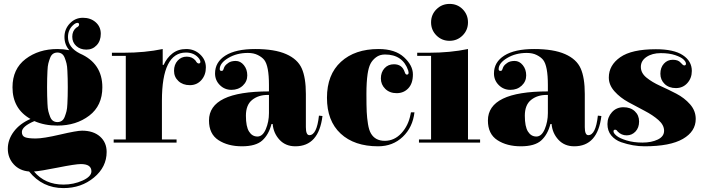

<svg xmlns="http://www.w3.org/2000/svg" viewBox="-20 -739 3612 983"><path d="M44 -292Q44 -386 111 -437Q178 -488 274 -488Q305 -488 335 -482Q310 -510 310 -550Q310 -590 337.5 -619Q365 -648 404.5 -648Q444 -648 470 -625Q496 -602 496 -566Q496 -530 475 -507.5Q454 -485 422.5 -485Q391 -485 370.5 -503.5Q350 -522 350 -551Q350 -580 370 -597Q385 -604 385 -613Q385 -622 376 -622Q370 -622 361 -616Q328 -591 328 -549Q328 -496 389 -465Q504 -415 504 -292Q504 -198 437 -147Q370 -96 274 -96Q208 -96 156 -119Q92 -92 92 -63Q92 -43 108 -36.5Q124 -30 163 -30Q202 -30 287.5 -50Q373 -70 400 -70Q458 -70 492 -40Q526 -10 526 39Q526 116 461 170Q396 224 305 224Q197 224 129 139Q80 135 50 102Q20 69 20 22.5Q20 -24 50.5 -65Q81 -106 136 -130Q44 -182 44 -292ZM251.5 -120.5Q261 -114 274 -114Q287 -114 296.5 -120.5Q306 -127 311.5 -141.5Q317 -156 320.5 -169.5Q324 -183 325 -208Q326 -233 326.5 -248Q327 -263 327 -292Q327 -321 326.5 -336Q326 -351 325 -376Q324 -401 320.5 -414.5Q317 -428 311.5 -442.5Q306 -457 296.5 -463.5Q287 -470 274 -470Q261 -470 251.5 -463.5Q242 -457 236.5 -442.5Q231 -428 227.5 -414.5Q224 -401 223 -376Q222 -351 221.5 -336Q221 -321 221 -292Q221 -263 221.5 -248Q222 -233 223 -208Q224 -183 227.5 -169.5Q231 -156 236.5 -141.5Q242 -127 251.5 -120.5ZM394 101Q366 101 276 119Q186 137 154 139Q210 206 305 206Q357 206 402.5 185.5Q448 165 448 138Q448 101 394 101Z M813 -407H818Q834 -443 863 -465.5Q892 -488 933.5 -488Q975 -488 1004.5 -460.5Q1034 -433 1034 -394Q1034 -355 1011 -329Q988 -303 952 -303Q916 -303 893.5 -324Q871 -345 871 -376.5Q871 -408 889.5 -428.5Q908 -449 936 -449Q964 -449 981 -429Q989 -414 997.5 -414Q1006 -414 1006 -423Q1006 -429 1000 -438Q976 -470 932 -470Q809 -470 809 -224V-25H884V-9H562V-25H624V-453H553V-469H613Q722 -469 813 -488Z M1357 -160V-253Q1353 -253 1350 -253Q1303 -253 1271 -227.5Q1239 -202 1239 -146.5Q1239 -91 1255 -65.5Q1271 -40 1298 -40Q1325 -40 1341 -78Q1357 -116 1357 -160ZM1564 -47Q1602 -47 1613 -147L1631 -145Q1612 10 1492 10Q1442 10 1411 -23.5Q1380 -57 1376 -104H1370Q1356 -50 1323 -20Q1290 10 1218.5 10Q1147 10 1098.5 -21.5Q1050 -53 1050 -122Q1050 -271 1357 -271V-304Q1357 -401 1333 -432Q1322 -446 1300.5 -457Q1279 -468 1249 -468Q1192 -468 1148.5 -442Q1105 -416 1105 -385Q1105 -376 1114 -376Q1120 -376 1122 -379.5Q1124 -383 1125 -386.5Q1126 -390 1127 -392.5Q1128 -395 1131.5 -401Q1135 -407 1149 -417Q1163 -427 1187 -427Q1211 -427 1228.5 -405.5Q1246 -384 1246 -353Q1246 -322 1223 -300.5Q1200 -279 1165 -279Q1130 -279 1105.5 -303.5Q1081 -328 1081 -363Q1081 -421 1134 -454.5Q1187 -488 1286.5 -488Q1386 -488 1445 -462Q1504 -436 1525 -388.5Q1546 -341 1546 -258V-88Q1546 -47 1564 -47Z M2082 -154 2084 -164H2102Q2093 -87 2042 -38.5Q1991 10 1916 10Q1794 10 1724 -55Q1654 -120 1654 -238.5Q1654 -357 1725.5 -422.5Q1797 -488 1918 -488Q2003 -488 2048.5 -446Q2094 -404 2094 -358Q2094 -312 2070.5 -287Q2047 -262 2011 -262Q1975 -262 1952.5 -284Q1930 -306 1930 -337.5Q1930 -369 1948.5 -389.5Q1967 -410 1997 -410Q2039 -410 2052 -370Q2056 -357 2063 -357Q2072 -357 2072 -367Q2072 -370 2070 -378Q2042 -460 1951 -460Q1924 -460 1905 -445.5Q1886 -431 1876.5 -412Q1867 -393 1862 -360Q1856 -319 1856 -258Q1856 -197 1857.5 -166Q1859 -135 1864 -104Q1869 -73 1879 -56Q1901 -18 1950 -18Q1999 -18 2035 -57Q2071 -96 2082 -154Z M2187 -453H2116V-469H2176Q2285 -469 2376 -488V-25H2438V-9H2125V-25H2187ZM2281.5 -530Q2242 -530 2214.5 -557.5Q2187 -585 2187 -624.5Q2187 -664 2214.5 -691.5Q2242 -719 2282 -719Q2322 -719 2349 -691.5Q2376 -664 2376 -624.5Q2376 -585 2348.5 -557.5Q2321 -530 2281.5 -530Z M2785 -160V-253Q2781 -253 2778 -253Q2731 -253 2699 -227.5Q2667 -202 2667 -146.5Q2667 -91 2683 -65.5Q2699 -40 2726 -40Q2753 -40 2769 -78Q2785 -116 2785 -160ZM2992 -47Q3030 -47 3041 -147L3059 -145Q3040 10 2920 10Q2870 10 2839 -23.5Q2808 -57 2804 -104H2798Q2784 -50 2751 -20Q2718 10 2646.5 10Q2575 10 2526.5 -21.5Q2478 -53 2478 -122Q2478 -271 2785 -271V-304Q2785 -401 2761 -432Q2750 -446 2728.5 -457Q2707 -468 2677 -468Q2620 -468 2576.5 -442Q2533 -416 2533 -385Q2533 -376 2542 -376Q2548 -376 2550 -379.5Q2552 -383 2553 -386.5Q2554 -390 2555 -392.5Q2556 -395 2559.5 -401Q2563 -407 2577 -417Q2591 -427 2615 -427Q2639 -427 2656.5 -405.5Q2674 -384 2674 -353Q2674 -322 2651 -300.5Q2628 -279 2593 -279Q2558 -279 2533.5 -303.5Q2509 -328 2509 -363Q2509 -421 2562 -454.5Q2615 -488 2714.5 -488Q2814 -488 2873 -462Q2932 -436 2953 -388.5Q2974 -341 2974 -258V-88Q2974 -47 2992 -47Z M3542 -130Q3542 -66 3476.5 -28Q3411 10 3280 10Q3221 10 3160 -11Q3129 -22 3109.5 -45.5Q3090 -69 3090 -104Q3090 -139 3113 -164.5Q3136 -190 3172 -190Q3208 -190 3230 -169.5Q3252 -149 3252 -117Q3252 -85 3233.5 -65.5Q3215 -46 3188.5 -46Q3162 -46 3143 -65Q3141 -67 3140 -68.5Q3139 -70 3138 -71Q3137 -72 3136 -73Q3132 -75 3129 -75Q3121 -75 3121 -66Q3121 -57 3136.5 -44Q3152 -31 3188 -20Q3224 -9 3269.5 -9Q3315 -9 3347.5 -24.5Q3380 -40 3380 -69.5Q3380 -99 3351 -124.5Q3322 -150 3280.5 -171.5Q3239 -193 3197 -216Q3155 -239 3126 -271.5Q3097 -304 3097 -342Q3097 -405 3155.5 -446Q3214 -487 3338 -487Q3430 -487 3476 -456.5Q3522 -426 3522 -376Q3522 -339 3499 -313.5Q3476 -288 3440.5 -288Q3405 -288 3383 -309Q3361 -330 3361 -361.5Q3361 -393 3379 -413Q3397 -433 3424.5 -433Q3452 -433 3464.5 -418.5Q3477 -404 3483 -404Q3492 -404 3492 -413Q3492 -422 3480 -434Q3468 -446 3437.5 -456.5Q3407 -467 3363 -467Q3319 -467 3290 -447.5Q3261 -428 3261 -396.5Q3261 -365 3290 -341.5Q3319 -318 3360 -299.5Q3401 -281 3442.5 -259.5Q3484 -238 3513 -205Q3542 -172 3542 -130Z"/></svg>

Font: Elsie Swash Caps Black
Style: Regular
Weight: 900
Designer: Alejandro Inler
Foundry: Alejandro Inler
Version: 1.003